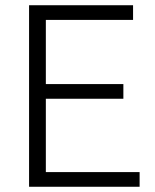

<svg xmlns="http://www.w3.org/2000/svg" viewBox="-20 -713 593 733"><path d="M91 0V-693H488V-637H155V-392H451V-336H155V-56H513V0Z"/></svg>

Font: Ubuntu Sans Light
Style: Regular
Weight: 300
Designer: Dalton Maag Ltd
Foundry: Dalton Maag Ltd
Version: Version 1.006; ttfautohint (v1.8.4.7-5d5b)